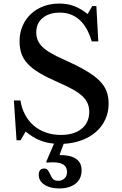

<svg xmlns="http://www.w3.org/2000/svg" viewBox="-20 -800 685 1080"><path d="M58 -235H95Q102 -190 121.5 -154Q141 -118 170.5 -93Q200 -68 238.5 -54.5Q277 -41 322 -41Q397 -41 439.5 -76Q482 -111 482 -171Q482 -196 473.5 -217Q465 -238 445 -257.5Q425 -277 391.5 -296Q358 -315 307 -337Q245 -364 203 -389Q161 -414 136 -441Q111 -468 100.5 -498.5Q90 -529 90 -568Q90 -614 106.5 -653Q123 -692 153 -720.5Q183 -749 224 -764.5Q265 -780 314 -780Q359 -780 396.5 -766Q434 -752 473 -721L499 -766H522L533 -567H496Q472 -649 426.5 -689Q381 -729 317 -729Q256 -729 220 -699Q184 -669 184 -618Q184 -594 192 -574.5Q200 -555 218 -537Q236 -519 265 -502Q294 -485 337 -466Q411 -433 460 -404.5Q509 -376 538 -347.5Q567 -319 579 -287.5Q591 -256 591 -217Q591 -169 572.5 -128.5Q554 -88 520.5 -58.5Q487 -29 440.5 -11.5Q394 6 338 9L315 72Q439 72 439 158Q439 206 405 233Q371 260 313 260Q262 260 230 239Q198 218 198 184Q198 148 229 148Q240 148 246.5 154.5Q253 161 262 180Q271 201 280.5 209Q290 217 307 217Q329 217 343 203.5Q357 190 357 167Q357 113 278 113Q270 113 260.5 113.5Q251 114 243 115L240 110L284 8Q239 4 201 -12Q163 -28 124 -60L96 -11H73Z"/></svg>

Font: SVN-Libre Baskerville
Style: Regular
Weight: 400
Designer: Pablo Impallari, Rodrigo Fuenzalida
Foundry: Pablo Impallari, Rodrigo Fuenzalida
Version: Version 1.000; ttfautohint (v1.8.4)